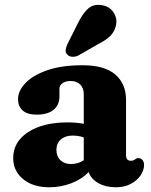

<svg xmlns="http://www.w3.org/2000/svg" viewBox="-20 -760 622 793"><path d="M34.5 -107Q34.5 -174 96 -214.2Q157.5 -254.5 259.5 -254.5Q296.5 -254.5 326 -248.5V-370.5Q326 -396 311.5 -410.8Q297 -425.5 272 -425.5Q251.5 -425.5 238.5 -416.5Q225.5 -407.5 225.5 -394V-362Q225.5 -326 201 -306.2Q176.5 -286.5 131.5 -286.5Q92.5 -286.5 73.5 -303.8Q54.5 -321 54.5 -351Q54.5 -384 84.2 -416Q114 -448 173.2 -469.2Q232.5 -490.5 321 -490.5Q412 -490.5 456.2 -452.2Q500.5 -414 500.5 -348.5V-117Q500.5 -108.5 505.2 -102.2Q510 -96 520.5 -96Q527 -96 530.8 -97.8Q534.5 -99.5 537.5 -101.5Q540.5 -103.5 543.2 -105.2Q546 -107 550.5 -107Q562 -107 568.5 -99Q575 -91 575 -79Q575 -57 560.8 -35.8Q546.5 -14.5 520.2 -0.5Q494 13.5 458.5 13.5Q417 13.5 386.5 -3.5Q356 -20.5 346 -49.5Q317.5 -19.5 274.2 -3Q231 13.5 183.5 13.5Q116.5 13.5 75.5 -20.2Q34.5 -54 34.5 -107ZM213 -141.5Q213 -113.5 229.8 -98Q246.5 -82.5 273 -82.5Q302 -82.5 326 -98V-192.5Q304.5 -200 280 -200Q249.5 -200 231.2 -184Q213 -168 213 -141.5ZM299.5 -659.5Q318 -699 341.2 -722Q364.5 -745 401.5 -738.5Q433 -733 448.8 -709Q464.5 -685 459.5 -658Q454.5 -631.5 437 -613.2Q419.5 -595 384 -577L304 -531Q292 -525 279 -525.5Q266 -526 258.5 -534Q249.5 -543 251.2 -554.5Q253 -566 259 -579Z"/></svg>

Font: Fraunces 9pt S100
Style: Bold
Weight: 700
Version: Version 1.000; ttfautohint (v1.8.3)